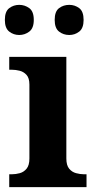

<svg xmlns="http://www.w3.org/2000/svg" viewBox="-21 -770 393 790"><path d="M17 0V-53H29Q44 -53 60.5 -57.5Q77 -62 88.5 -76Q100 -90 100 -118V-422Q100 -449 88 -462Q76 -475 59.5 -479Q43 -483 29 -483H17V-536H252V-118Q252 -90 263.5 -76Q275 -62 292 -57.5Q309 -53 323 -53H335V0ZM264 -626Q240 -626 222 -640Q204 -654 204 -688Q204 -723 222 -736.5Q240 -750 264 -750Q287 -750 305 -736.5Q323 -723 323 -688Q323 -654 305 -640Q287 -626 264 -626ZM58 -626Q35 -626 17 -640Q-1 -654 -1 -688Q-1 -723 17 -736.5Q35 -750 58 -750Q81 -750 99.5 -736.5Q118 -723 118 -688Q118 -654 99.5 -640Q81 -626 58 -626Z"/></svg>

Font: Noto Serif Toto
Style: Bold
Weight: 700
Designer: Monotype Design Team
Foundry: Monotype Imaging Inc.
Version: Version 2.001; ttfautohint (v1.8.4.7-5d5b)